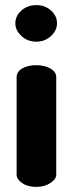

<svg xmlns="http://www.w3.org/2000/svg" viewBox="-20 -731 284 751"><path d="M122 0Q88 0 66.5 -15Q45 -30 45 -48V-429Q45 -450 66.5 -463Q88 -476 122 -476Q154 -476 177 -463Q200 -450 200 -429V-48Q200 -30 177 -15Q154 0 122 0ZM122 -568Q88 -568 64 -590Q40 -612 40 -640Q40 -669 64 -690Q88 -711 122 -711Q156 -711 179.5 -690Q203 -669 203 -640Q203 -612 179.5 -590Q156 -568 122 -568Z"/></svg>

Font: Dosis ExtraLight ExtraBold
Style: Regular
Weight: 800
Version: Version 3.001; ttfautohint (v1.8.2)